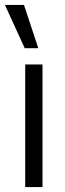

<svg xmlns="http://www.w3.org/2000/svg" viewBox="-32 -757 262 777"><path d="M70 0V-496H140V0ZM68 -562 -12 -737H65L123 -562Z"/></svg>

Font: Host Grotesk Light Light
Style: Regular
Weight: 300
Version: Version 1.003